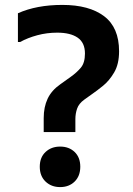

<svg xmlns="http://www.w3.org/2000/svg" viewBox="-20 -752 543 782"><path d="M158 -214V-271Q158 -316 174 -350Q190 -384 226 -409L268 -439Q292 -456 309 -476Q326 -496 326 -534Q326 -578 296.5 -598.5Q267 -619 213 -619Q171 -619 132 -608.5Q93 -598 62 -581H53V-698Q129 -732 234 -732Q343 -732 404 -686Q465 -640 465 -543Q465 -491 445 -457Q425 -423 399.5 -402.5Q374 -382 358 -371L323 -346Q301 -330 294 -309.5Q287 -289 287 -267V-214ZM225 10Q189 10 165.5 -12.5Q142 -35 142 -73Q142 -111 165.5 -133Q189 -155 225 -155Q261 -155 284 -133Q307 -111 307 -73Q307 -35 284 -12.5Q261 10 225 10Z"/></svg>

Font: Kufam SemiBold
Style: Regular
Weight: 600
Designer: Wael Morcos, Artur Schmal
Foundry: Original Type
Version: Version 1.300; ttfautohint (v1.8.3)